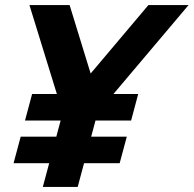

<svg xmlns="http://www.w3.org/2000/svg" viewBox="-20 -740 766 760"><path d="M726.5 -720H567.5L338.8 -449L255.5 -720H96.5L205.1 -368H107.1L79 -263H220L202.9 -199H61.9L33.7 -94H174.7L149.5 0H287.5L312.7 -94H453.7L481.9 -199H340.9L358 -263H499L527.1 -368H429.1Z"/></svg>

Font: Manrope
Style: ExtraBoldItalic
Weight: 800
Italic angle: -15°
Designer: Mikhail Sharanda
Foundry: Mikhail Sharanda
Version: Version 4.502;hotconv 1.0.109;makeotfexe 2.5.65596